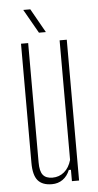

<svg xmlns="http://www.w3.org/2000/svg" viewBox="-54 -776 416 815"><g transform="rotate(-5 154.5 -368.0)"><path d="M134 5.5Q93.5 5.5 74.2 -17.2Q55 -40 55 -92V-600H85.5V-91Q85.5 -54 98.2 -38Q111 -22 139 -22Q167.5 -22 188.8 -39.8Q210 -57.5 219.5 -90.5V-600H250V0H219.5V-48.5H210.5Q200 -22.5 180.2 -8.5Q160.5 5.5 134 5.5ZM135 -640 77 -742H107L164.5 -640Z"/></g></svg>

Font: Big Shoulders Display Thin ExtraLight
Style: Regular
Weight: 250
Version: Version 2.002